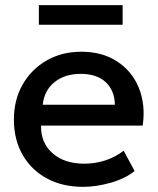

<svg xmlns="http://www.w3.org/2000/svg" viewBox="-20 -711 612 746"><path d="M302.5 15Q222.5 15 162 -17.8Q101.5 -50.5 67.8 -109.5Q34 -168.5 34 -246.5Q34 -323 68 -382.5Q102 -442 161.2 -476Q220.5 -510 296 -510Q377.5 -510 435.2 -472.2Q493 -434.5 519.5 -369.5Q546 -304.5 534.5 -223H139.5Q138 -156.5 184 -115.8Q230 -75 308 -75Q350 -75 389.2 -87.8Q428.5 -100.5 460.5 -125.5L503 -46.5Q466.5 -17 410.2 -1Q354 15 302.5 15ZM146 -304H426.5Q425 -360 390.5 -392Q356 -424 293.5 -424Q232 -424 192 -392Q152 -360 146 -304ZM131 -615V-691H456.5V-615Z"/></svg>

Font: Geologica
Style: Regular
Weight: 400
Designer: Sindre Bremnes, Frode Helland
Foundry: Monokrom Skriftforlag AS
Version: Version 1.010; ttfautohint (v1.8.4.7-5d5b);gftools[0.9.28]